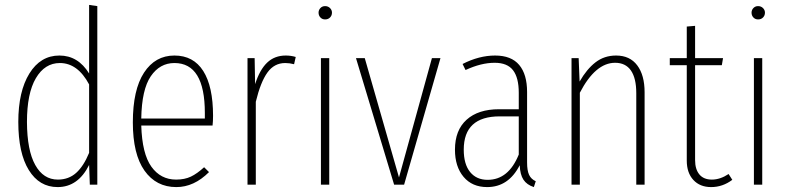

<svg xmlns="http://www.w3.org/2000/svg" viewBox="-20 -759 3243 789"><path d="M346.2 -738.8 379.9 -733.9V0H349.1L346.2 -81.1Q300.8 9.8 216.8 9.8Q141.6 9.8 98.4 -60.1Q55.2 -129.9 55.2 -257.8Q55.2 -383.3 100.8 -457Q146.5 -530.8 224.1 -530.8Q300.8 -530.8 346.2 -457ZM217.8 -21Q262.2 -21 293 -48.6Q323.7 -76.2 346.2 -130.9V-412.1Q299.3 -500 226.1 -500Q164.1 -500 127.4 -437.7Q90.8 -375.5 90.8 -257.8Q91.3 -141.1 124.8 -81.1Q158.2 -21 217.8 -21Z M855.5 -283.2Q855.5 -260.7 853.5 -243.2H560.5Q564 -127 602.1 -74Q640.1 -21 703.6 -21Q738.8 -21 764.4 -33.2Q790 -45.4 818.8 -71.8L838.9 -51.8Q777.3 9.8 704.6 9.8Q621.6 9.8 573.7 -57.9Q525.9 -125.5 525.9 -255.9Q525.9 -390.1 571.8 -460.4Q617.7 -530.8 696.8 -530.8Q774.9 -530.8 815.2 -467.3Q855.5 -403.8 855.5 -283.2ZM821.8 -272V-294.9Q821.8 -500 696.8 -500Q636.7 -500 599.6 -445.6Q562.5 -391.1 560.5 -272Z M1154.3 -530.8Q1175.8 -530.8 1195.3 -524.9L1188.5 -495.1Q1169.9 -500 1152.3 -500Q1106.9 -500 1078.9 -460.9Q1050.8 -421.9 1031.2 -340.8V0H997.1V-520H1026.4L1028.3 -413.1Q1047.4 -472.7 1077.9 -501.7Q1108.4 -530.8 1154.3 -530.8Z M1315.9 -733.9Q1328.1 -733.9 1336.2 -725.8Q1344.2 -717.8 1344.2 -707Q1344.2 -695.3 1336.4 -687.3Q1328.6 -679.2 1315.9 -679.2Q1304.2 -679.2 1296.6 -687.3Q1289.1 -695.3 1289.1 -707Q1289.1 -717.8 1296.6 -725.8Q1304.2 -733.9 1315.9 -733.9ZM1333 -520V0H1298.8V-520Z M1790 -520 1640.6 0H1599.6L1442.9 -520H1479L1619.6 -29.8L1754.9 -520Z M2146 -91.8Q2146 -57.6 2154.3 -40.3Q2162.6 -22.9 2181.6 -14.2L2173.8 9.8Q2145 0.5 2131.1 -20.5Q2117.2 -41.5 2115.7 -80.1Q2069.8 9.8 1981.9 9.8Q1920.4 9.8 1885 -32.2Q1849.6 -74.2 1849.6 -144Q1849.6 -224.1 1897.5 -267.1Q1945.3 -310.1 2030.8 -310.1H2111.8V-377.9Q2111.8 -439.5 2088.4 -470.2Q2064.9 -501 2012.7 -501Q1957 -501 1893.1 -471.2L1880.9 -496.1Q1948.7 -530.8 2014.6 -530.8Q2081.1 -530.8 2113.5 -492.2Q2146 -453.6 2146 -380.9ZM1983.9 -20Q2069.8 -20 2111.8 -124V-280.8H2033.7Q1885.7 -280.8 1885.7 -144Q1885.7 -84 1911.9 -52Q1938 -20 1983.9 -20Z M2511.7 -530.8Q2568.4 -530.8 2598.6 -490.5Q2628.9 -450.2 2628.9 -379.9V0H2594.7V-376Q2594.7 -437.5 2572.8 -469.2Q2550.8 -501 2507.8 -501Q2426.8 -501 2362.8 -377.9V0H2328.6V-520H2357.9L2361.8 -423.8Q2391.1 -475.1 2427.2 -502.9Q2463.4 -530.8 2511.7 -530.8Z M2974.1 -43.9 2989.3 -20Q2949.7 9.8 2902.3 9.8Q2856.4 9.8 2829.3 -19.5Q2802.2 -48.8 2802.2 -99.1V-491.2H2732.4V-520H2802.2V-649.9L2836.4 -652.8V-520H2951.2L2946.3 -491.2H2836.4V-101.1Q2836.4 -63.5 2854 -42.2Q2871.6 -21 2905.3 -21Q2939.5 -21 2974.1 -43.9Z M3095.2 -733.9Q3107.4 -733.9 3115.5 -725.8Q3123.5 -717.8 3123.5 -707Q3123.5 -695.3 3115.7 -687.3Q3107.9 -679.2 3095.2 -679.2Q3083.5 -679.2 3075.9 -687.3Q3068.4 -695.3 3068.4 -707Q3068.4 -717.8 3075.9 -725.8Q3083.5 -733.9 3095.2 -733.9ZM3112.3 -520V0H3078.1V-520Z"/></svg>

Font: Fira Sans Compressed UltraLight
Style: Regular
Weight: 200
Width: 1
Designer: Carrois Corporate & Edenspiekermann AG
Foundry: Carrois Corporate GbR & Edenspiekermann AG
Version: Version 4.203;PS 004.203;hotconv 1.0.88;makeotf.lib2.5.64775